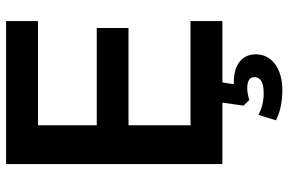

<svg xmlns="http://www.w3.org/2000/svg" viewBox="-180 -579 958 638"><g transform="rotate(-90 299.0 -260.0)"><path d="M547.9 0V-106H201.7V-312H524.9V-417.5H201.7V-612.8H547.9V-718.8H72.8V0H276.9L267.1 70.3L285.6 89.4C300.8 85 312.5 82.5 324.2 82.5C350.6 82.5 361.8 91.3 361.8 106.4C361.8 127 343.8 137.2 307.6 137.2C282.2 137.2 258.8 131.8 236.3 119.6L218.3 177.7C243.7 191.9 280.8 199.2 318.8 199.2C389.6 199.2 437.5 164.6 437.5 111.3C437.5 65.4 403.3 38.1 347.2 38.1C344.2 38.1 341.3 38.1 337.9 38.1L344.2 0Z"/></g></svg>

Font: Winston SemiBold
Style: Regular
Weight: 600
Designer: Vernon Adams, Kim Jin-seong, David Berlow, Cristiano Sobral
Foundry: The Winston Project Authors
Version: Version 3.004